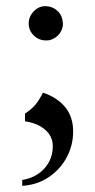

<svg xmlns="http://www.w3.org/2000/svg" viewBox="-20 -450 308 622"><path d="M127 -430Q147 -430 162.5 -418Q178 -406 182 -387Q184 -377 184 -374Q184 -355 172 -340Q160 -325 141 -320Q137 -319 129 -319Q106 -319 89.5 -335Q73 -351 73 -374Q73 -396 89 -413Q105 -430 127 -430ZM52 133Q96 126 123.5 96Q151 66 151 23Q151 -8 126.5 -29.5Q102 -51 61 -57V-82Q81 -95 94 -110Q107 -125 119 -150Q166 -134 191.5 -102.5Q217 -71 217 -24Q217 20 196.5 59Q176 98 138.5 123.5Q101 149 52 152Z"/></svg>

Font: Ibarra Real Nova
Style: Regular
Weight: 400
Designer: Jose Maria Ribagorda & Octavio Pardo
Foundry: Jose Maria Ribagorda
Version: Version 1.014